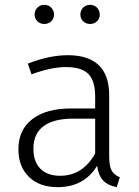

<svg xmlns="http://www.w3.org/2000/svg" viewBox="-20 -762 576 793"><path d="M475 -30 462 11Q426 4 406.5 -16Q387 -36 381 -77Q327 11 218 11Q143 11 99.5 -31.5Q56 -74 56 -145Q56 -226 113.5 -270Q171 -314 273 -314H373V-365Q373 -428 345 -456.5Q317 -485 252 -485Q192 -485 110 -455L95 -499Q183 -534 260 -534Q431 -534 431 -368V-116Q431 -75 441.5 -57Q452 -39 475 -30ZM373 -128V-272H282Q202 -272 160 -241Q118 -210 118 -148Q118 -94 147 -65Q176 -36 228 -36Q322 -36 373 -128ZM203 -702Q203 -685 191.5 -674Q180 -663 163 -663Q146 -663 134.5 -674Q123 -685 123 -702Q123 -719 134.5 -730.5Q146 -742 163 -742Q180 -742 191.5 -730.5Q203 -719 203 -702ZM392 -702Q392 -685 380.5 -674Q369 -663 352 -663Q335 -663 323.5 -674Q312 -685 312 -702Q312 -719 323.5 -730.5Q335 -742 352 -742Q369 -742 380.5 -730.5Q392 -719 392 -702Z"/></svg>

Font: Statis Sans Light
Style: Regular
Weight: 300
Designer: bBox Type GmbH
Foundry: bBox Type GmbH
Version: Version 1.000